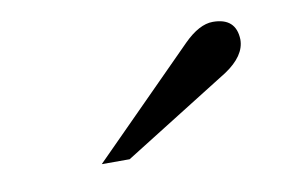

<svg xmlns="http://www.w3.org/2000/svg" viewBox="-36 -745 412 278"><g transform="rotate(-10 170.0 -606.5)"><path d="M136 -519H95L246 -671Q269 -694 289 -694Q323 -694 324 -662Q324 -638 294 -618Z"/></g></svg>

Font: Kalpurush
Style: Regular
Weight: 400
Designer: Md. Tanbin Islam Siyam
Foundry: Tanbin Islam Siyam
Version: Version 0.258